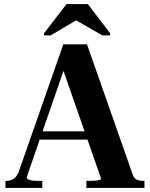

<svg xmlns="http://www.w3.org/2000/svg" viewBox="-20 -929 741 949"><path d="M164 -280H438L439 -239H149ZM280 -618 308 -620 112 -53Q112 -48 117 -44Q122 -40 134 -37.5Q146 -35 167 -35H189V0H7V-35H13Q34 -35 49.5 -46.5Q65 -58 74 -84L293 -710H410L636 -66Q643 -47 656.5 -41Q670 -35 689 -35H694V0H407V-35H422Q436 -35 449 -36Q462 -37 471 -39.5Q480 -42 480 -45ZM414 -909H309L198 -765V-754H230L388 -847H324L486 -754H524V-765Z"/></svg>

Font: Roboto Serif 144pt SemiBold
Style: Regular
Weight: 600
Version: Version 1.008